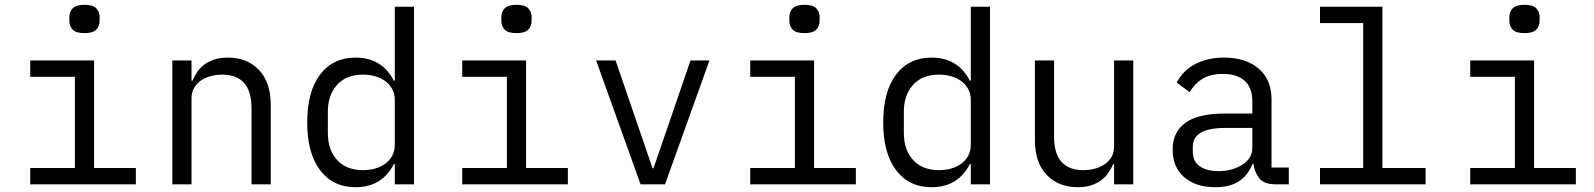

<svg xmlns="http://www.w3.org/2000/svg" viewBox="-20 -768 6640 800"><path d="M332 -630Q297 -630 283 -644.5Q269 -659 269 -681V-697Q269 -719 283 -733.5Q297 -748 332 -748Q367 -748 381 -733.5Q395 -719 395 -697V-681Q395 -659 381 -644.5Q367 -630 332 -630ZM106 -68H292V-448H106V-516H372V-68H546V0H106Z M698 0V-516H778V-432H782Q790 -451 802 -468.5Q814 -486 831.5 -499Q849 -512 873 -520Q897 -528 929 -528Q1010 -528 1059 -476.5Q1108 -425 1108 -331V0H1028V-317Q1028 -388 997 -422.5Q966 -457 906 -457Q882 -457 859 -451Q836 -445 818 -433Q800 -421 789 -402Q778 -383 778 -358V0Z M1625 -84H1621Q1571 12 1462 12Q1367 12 1313.5 -59Q1260 -130 1260 -258Q1260 -386 1313.5 -457Q1367 -528 1462 -528Q1571 -528 1621 -432H1625V-740H1705V0H1625ZM1493 -59Q1520 -59 1544 -66Q1568 -73 1586 -86.5Q1604 -100 1614.5 -119.5Q1625 -139 1625 -165V-351Q1625 -377 1614.5 -396.5Q1604 -416 1586 -429.5Q1568 -443 1544 -450Q1520 -457 1493 -457Q1423 -457 1384.5 -414.5Q1346 -372 1346 -302V-214Q1346 -144 1384.5 -101.5Q1423 -59 1493 -59Z M2132 -630Q2097 -630 2083 -644.5Q2069 -659 2069 -681V-697Q2069 -719 2083 -733.5Q2097 -748 2132 -748Q2167 -748 2181 -733.5Q2195 -719 2195 -697V-681Q2195 -659 2181 -644.5Q2167 -630 2132 -630ZM1906 -68H2092V-448H1906V-516H2172V-68H2346V0H1906Z M2649 0 2464 -516H2545L2619 -300L2699 -67H2703L2783 -300L2857 -516H2936L2751 0Z M3332 -630Q3297 -630 3283 -644.5Q3269 -659 3269 -681V-697Q3269 -719 3283 -733.5Q3297 -748 3332 -748Q3367 -748 3381 -733.5Q3395 -719 3395 -697V-681Q3395 -659 3381 -644.5Q3367 -630 3332 -630ZM3106 -68H3292V-448H3106V-516H3372V-68H3546V0H3106Z M4025 -84H4021Q3971 12 3862 12Q3767 12 3713.5 -59Q3660 -130 3660 -258Q3660 -386 3713.5 -457Q3767 -528 3862 -528Q3971 -528 4021 -432H4025V-740H4105V0H4025ZM3893 -59Q3920 -59 3944 -66Q3968 -73 3986 -86.5Q4004 -100 4014.5 -119.5Q4025 -139 4025 -165V-351Q4025 -377 4014.5 -396.5Q4004 -416 3986 -429.5Q3968 -443 3944 -450Q3920 -457 3893 -457Q3823 -457 3784.5 -414.5Q3746 -372 3746 -302V-214Q3746 -144 3784.5 -101.5Q3823 -59 3893 -59Z M4622 -84H4618Q4610 -65 4598 -47.5Q4586 -30 4568.5 -17Q4551 -4 4527 4Q4503 12 4471 12Q4390 12 4341 -39.5Q4292 -91 4292 -185V-516H4372V-199Q4372 -128 4403 -93.5Q4434 -59 4494 -59Q4518 -59 4541 -65Q4564 -71 4582 -83Q4600 -95 4611 -113.5Q4622 -132 4622 -158V-516H4702V0H4622Z M5295 0Q5248 0 5228 -24Q5208 -48 5203 -84H5198Q5181 -39 5143.5 -13.5Q5106 12 5043 12Q4962 12 4914 -30Q4866 -72 4866 -145Q4866 -217 4918.5 -256Q4971 -295 5088 -295H5198V-346Q5198 -403 5166 -431.5Q5134 -460 5075 -460Q5023 -460 4990 -439.5Q4957 -419 4937 -384L4883 -424Q4893 -444 4910 -463Q4927 -482 4952 -496.5Q4977 -511 5009 -519.5Q5041 -528 5080 -528Q5171 -528 5224.5 -482Q5278 -436 5278 -354V-70H5350V0ZM5057 -55Q5088 -55 5113.5 -62.5Q5139 -70 5158 -82.5Q5177 -95 5187.5 -112.5Q5198 -130 5198 -150V-235H5088Q5016 -235 4983 -215Q4950 -195 4950 -157V-136Q4950 -96 4978.5 -75.5Q5007 -55 5057 -55Z M5480 -68H5660V-672H5480V-740H5740V-68H5920V0H5480Z M6332 -630Q6297 -630 6283 -644.5Q6269 -659 6269 -681V-697Q6269 -719 6283 -733.5Q6297 -748 6332 -748Q6367 -748 6381 -733.5Q6395 -719 6395 -697V-681Q6395 -659 6381 -644.5Q6367 -630 6332 -630ZM6106 -68H6292V-448H6106V-516H6372V-68H6546V0H6106Z"/></svg>

Font: IBM Plox Mono
Style: Regular
Weight: 400
Monospace: yes
Designer: Mike Abbink, Paul van der Laan, Pieter van Rosmalen
Foundry: Bold Monday
Version: Version 2.1